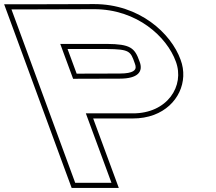

<svg xmlns="http://www.w3.org/2000/svg" viewBox="-304 -830 1058 940"><path d="M53.9 -444.3 282.5 -445C371 -445 398.8 -479 379.2 -529L378.8 -530C355.6 -596 334 -614 219.8 -615H-9ZM116.3 -275 210.4 -20 241.7 65H64.2L32.9 -20L-216.5 -699L-247.9 -784H-162.9L157.1 -785C367.3 -785 513.4 -649 556.7 -529C601.6 -410 515.8 -274 345.2 -275ZM71.3 -469.4 26.8 -590H219.7C330.4 -589 335.1 -578.9 355.3 -521.5L355.8 -520.1C359.1 -511.8 360.1 -505.9 360.1 -501.1C360.2 -489.3 352.1 -470 282.4 -470ZM152.2 -250H345.1C383.5 -249.8 418.8 -256.1 449.7 -267.6C566.8 -311.4 620.5 -430.6 580.1 -537.7C533.4 -667.3 378.4 -810 157 -810L-162.9 -809H-283.7L-240 -690.4L9.4 -11.3L46.8 90H277.6Z"/></svg>

Font: Nordica Plus
Style: NordicaClassicBkExtOpOblOl
Weight: 900
Version: Version 1.01